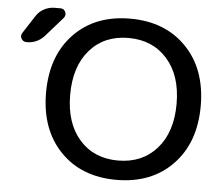

<svg xmlns="http://www.w3.org/2000/svg" viewBox="-53 -820 1024 890"><g transform="rotate(5 458.5 -375.0)"><path d="M339.8 -156.7Q407.2 -80.1 519.5 -80.1Q631.8 -80.1 699.7 -156.7Q767.6 -233.4 767.6 -365.2Q767.6 -497.1 699.7 -573.7Q631.8 -650.4 519.5 -650.4Q407.2 -650.4 339.8 -573.7Q272.5 -497.1 272.5 -365.2Q272.5 -233.4 339.8 -156.7ZM258.3 -638.2Q356.4 -740.2 519.5 -740.2Q682.6 -740.2 781.2 -638.2Q879.9 -536.1 879.9 -365.2Q879.9 -194.3 781.2 -92.3Q682.6 9.8 519.5 9.8Q356.4 9.8 258.3 -92.3Q160.2 -194.3 160.2 -365.2Q160.2 -536.1 258.3 -638.2ZM49.8 -589.8Q33.2 -589.8 25.4 -604Q17.6 -618.2 27.3 -631.8L79.1 -711.9Q92.8 -734.4 116.2 -747.1Q139.6 -759.8 167 -759.8H193.4Q209 -759.8 215.8 -745.1Q222.7 -730.5 211.9 -716.8L132.8 -627Q99.6 -589.8 49.8 -589.8Z"/></g></svg>

Font: Rounded Mgen+ 2p medium
Style: Regular
Weight: 500
Designer: [Source Han Sans]
Ryoko NISHIZUKA  (kana & ideographs); Paul D. Hunt (Latin, Greek & Cyrillic); Wenlong ZHANG  (bopomofo
Version: Version 1.059.20150602